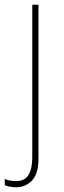

<svg xmlns="http://www.w3.org/2000/svg" viewBox="-52 -548 268 809"><path d="M17 241Q1 241 -11 238.5Q-23 236 -32 232V206Q-21 211 -8.5 213Q4 215 17 215Q52 215 68 189Q84 163 84 116V-528H110V122Q110 185 82.5 213Q55 241 17 241Z"/></svg>

Font: Noto Sans Lao Looped SemiCondensed Thin
Style: Regular
Weight: 100
Width: 4
Designer: Mark Frömberg, Ben Mitchell
Foundry: The Fontpad Ltd
Version: Version 1.002; ttfautohint (v1.8.4.7-5d5b)